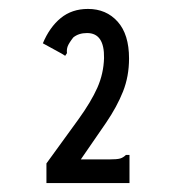

<svg xmlns="http://www.w3.org/2000/svg" viewBox="-20 -656 390 430"><path d="M84 -290Q127 -349 155.5 -388.5Q184 -428 198 -459.5Q212 -491 213 -526Q214 -582 175 -582Q156 -582 144 -572Q134 -559 131.5 -552Q129 -545 130 -537L126 -531L118 -536L76 -559Q91 -595 116 -615.5Q141 -636 177 -636Q218 -636 243.5 -607.5Q269 -579 269 -525Q269 -485 255.5 -451Q242 -417 217.5 -381Q193 -345 161 -299H225Q242 -299 249 -301Q256 -303 262 -309H270V-246H84Z"/></svg>

Font: Inconsolata ExtraCondensed SemiBold
Style: Regular
Weight: 600
Width: 2
Monospace: yes
Designer: Raph Levien, Cyreal, Brenton Simpson
Foundry: Raph Levien, Cyreal, Google
Version: Version 3.001; ttfautohint (v1.8.2.53-6de2)